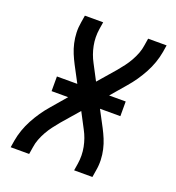

<svg xmlns="http://www.w3.org/2000/svg" viewBox="-133 -841 866 947"><g transform="rotate(20 300.0 -367.5)"><path d="M29 0 35 -37Q40 -66 50 -94.5Q60 -123 74.5 -150Q89 -177 106.5 -202.5Q124 -228 145 -252L211 -329H124V-406H231L186 -491Q174 -514 164 -538Q154 -562 148 -588.5Q142 -615 141 -642.5Q140 -670 145 -698L151 -735H247L241 -698Q234 -653 242.5 -610Q251 -567 271 -530L314 -448L392 -538Q407 -556 421 -574.5Q435 -593 446.5 -613.5Q458 -634 466 -655Q474 -676 477 -698L483 -735H580L574 -698Q569 -669 559 -640.5Q549 -612 534.5 -585Q520 -558 502.5 -532.5Q485 -507 464 -483L398 -406H485V-329H378L423 -244Q435 -221 445 -197Q455 -173 461 -146.5Q467 -120 468 -92.5Q469 -65 464 -37L458 0H362L368 -37Q375 -82 366.5 -125Q358 -168 338 -205L295 -287L217 -197Q202 -179 188 -160.5Q174 -142 162.5 -121.5Q151 -101 143 -80Q135 -59 132 -37L126 0Z"/></g></svg>

Font: Iosevka Curly MdExObl
Style: Regular
Weight: 500
Width: 7
Italic angle: -9°
Monospace: yes
Designer: Belleve Invis
Foundry: Belleve Invis
Version: Version 11.1.0; ttfautohint (v1.8.3)